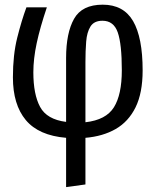

<svg xmlns="http://www.w3.org/2000/svg" viewBox="-20 -571 655 809"><path d="M412.8 -551.3Q500.5 -551.3 540.8 -482.1Q581 -412.8 581 -274.4Q581 -179.5 551.3 -119Q521.5 -58.5 467.4 -27.4Q413.3 3.6 340 9.7V206.2L258.5 217.4V9.7Q143.1 0 88.7 -65.1Q34.4 -130.3 34.4 -245.1Q34.4 -339.5 52.6 -412.1Q70.8 -484.6 91.3 -540H177.4Q148.7 -454.9 134.6 -389Q120.5 -323.1 120.5 -266.2Q120.5 -173.3 149 -120.5Q177.4 -67.7 258.5 -57.4V-326.7Q258.5 -432.3 292.1 -491.8Q325.6 -551.3 412.8 -551.3ZM411.8 -483.6Q376.4 -483.6 361.3 -459.5Q346.2 -435.4 343.1 -395.6Q340 -355.9 340 -309.2V-55.9Q426.7 -65.6 460 -119Q493.3 -172.3 493.3 -274.9Q493.3 -385.1 476.2 -434.4Q459 -483.6 411.8 -483.6Z"/></svg>

Font: FiraCode Nerd Font Mono
Style: Regular
Weight: 400
Monospace: yes
Designer: Carrois Corporate, Edenspiekermann AG, Nikita Prokopov
Foundry: Carrois Corporate, Edenspiekermann AG, Nikita Prokopov
Version: Version 6.002;Nerd Fonts 3.4.0